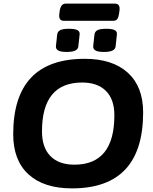

<svg xmlns="http://www.w3.org/2000/svg" viewBox="-20 -1033 844 1061"><path d="M378 8Q222 8 137.5 -69.5Q53 -147 53 -291Q53 -708 448 -708Q602 -708 686.5 -631Q771 -554 771 -412Q771 8 378 8ZM391 -123Q612 -123 612 -396Q612 -484 565.5 -530.5Q519 -577 434 -577Q212 -577 212 -307Q212 -218 258.5 -170.5Q305 -123 391 -123ZM554 -746Q521 -746 507.5 -754Q494 -762 495 -778L502 -842Q504 -859 519 -866.5Q534 -874 567 -874Q600 -874 614 -866.5Q628 -859 626 -842L619 -778Q618 -762 602.5 -754Q587 -746 554 -746ZM348 -746Q315 -746 301.5 -754Q288 -762 289 -778L296 -842Q298 -859 313 -866.5Q328 -874 361 -874Q394 -874 408 -866.5Q422 -859 420 -842L413 -778Q412 -762 396.5 -754Q381 -746 348 -746ZM333 -918Q302 -918 308 -958L310 -973Q316 -1013 343 -1013H615Q646 -1013 640 -973L638 -958Q635 -937 628 -927.5Q621 -918 605 -918Z"/></svg>

Font: Asap Semi Expanded Semi Expanded Regular
Style: Bold Italic
Weight: 700
Width: 6
Italic angle: -6°
Designer: Pablo Cosgaya
Foundry: Omnibus-Type
Version: Version 3.001; ttfautohint (v1.8.4.7-5d5b)